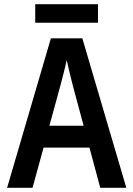

<svg xmlns="http://www.w3.org/2000/svg" viewBox="-20 -901 640 921"><path d="M14 0 224 -717H375L586 0H461L409 -193H189L136 0ZM269 -488 217 -298H381L330 -488Q323 -515 315 -547.5Q307 -580 300 -613Q293 -580 284.5 -547.5Q276 -515 269 -488ZM149 -792V-881H450V-792Z"/></svg>

Font: Noto Sans Mono SemiBold
Style: Regular
Weight: 600
Designer: Monotype Design Team
Foundry: Monotype Imaging Inc.
Version: Version 2.014; ttfautohint (v1.8.4.7-5d5b)